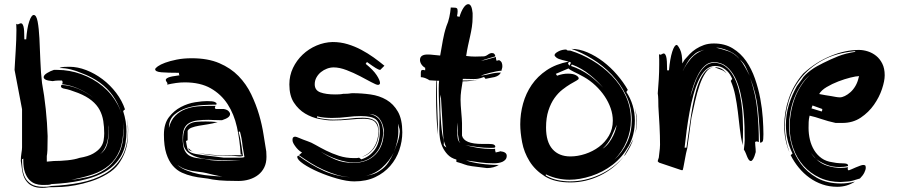

<svg xmlns="http://www.w3.org/2000/svg" viewBox="-20 -840 4313 923"><path d="M239 -504H256Q314 -504 371 -483.5Q428 -463 473 -426Q518 -389 545.5 -337.5Q573 -286 573 -225Q573 -160 555 -116.5Q537 -73 504 -45Q471 -17 425 -1.5Q379 14 323 24Q358 21 401.5 11Q445 1 483.5 -24.5Q522 -50 548 -95.5Q574 -141 574 -215Q574 -306 523 -379Q472 -452 371 -489Q346 -500 319.5 -506.5Q293 -513 266 -513Q275 -518 290 -518.5Q305 -519 314 -519Q353 -519 394.5 -503Q436 -487 473 -459Q510 -431 538.5 -393.5Q567 -356 581 -314Q576 -312 572 -306Q580 -281 584 -257Q588 -233 588 -208Q588 -180 583.5 -152Q579 -124 565.5 -97Q552 -70 527.5 -46Q503 -22 463 -3Q423 16 365 28.5Q307 41 227 45Q222 48 213 48.5Q204 49 195 49H181Q166 49 150 43.5Q134 38 121 24.5Q108 11 100 -11.5Q92 -34 92 -68V-79Q91 -75 89 -75Q86 -75 86 -77V-72Q86 -54 88 -31.5Q90 -9 99.5 11Q109 31 129.5 44.5Q150 58 188 58Q197 58 206.5 57.5Q216 57 227 54Q300 51 366.5 38Q433 25 484 -4.5Q535 -34 565 -85Q595 -136 595 -216Q595 -242 591 -269Q592 -258 594 -248Q596 -232 596 -216Q596 -194 593.5 -166Q591 -138 580.5 -109Q570 -80 550 -52Q530 -24 494 -3Q457 19 417.5 31.5Q378 44 342.5 50.5Q307 57 278.5 58.5Q250 60 236 60H224Q215 60 205.5 61.5Q196 63 185 63H180Q171 63 157.5 61Q144 59 129.5 51Q115 43 103 25.5Q91 8 86 -24Q84 -35 83 -46Q82 -57 80 -66Q80 -86 83 -103.5Q86 -121 86 -132V-315L50 -504Q51 -524 52.5 -548Q54 -572 55.5 -597.5Q57 -623 58 -648Q59 -673 59 -696Q59 -704 58.5 -711.5Q58 -719 58 -726Q61 -723 64 -723Q68 -723 72.5 -725.5Q77 -728 81 -728Q84 -728 87 -725Q90 -722 92.5 -714Q95 -706 96 -690.5Q97 -675 97 -651H106Q110 -706 120.5 -737Q131 -768 142 -768Q155 -768 161 -736Q167 -704 169.5 -655.5Q172 -607 174 -549.5Q176 -492 182 -441Q193 -382 200 -315.5Q207 -249 209 -186Q209 -139 208 -119Q207 -99 205 -90V-63L239 -66Q271 -66 305 -69.5Q339 -73 362 -81Q404 -88 427.5 -101.5Q451 -115 463 -131Q475 -147 478 -165Q481 -183 481 -199Q481 -230 476.5 -258.5Q472 -287 459 -311.5Q446 -336 421 -356.5Q396 -377 356 -393Q312 -410 292.5 -413Q273 -416 273 -425Q273 -426 275 -432Q317 -430 359 -412Q398 -395 430 -369Q399 -395 361 -412Q320 -431 278 -435Q281 -439 281 -445Q281 -448 278 -453H261Q254 -453 246 -452Q238 -451 233 -450Q209 -452 199.5 -457Q190 -462 190 -469Q190 -479 206.5 -489Q223 -499 239 -504ZM502 -218Q502 -172 491 -143Q480 -114 460 -98Q486 -116 494.5 -144Q503 -172 503 -215Q503 -222 502 -228Q502 -233 501 -239Q501 -233 501 -228Q502 -223 502 -218ZM589 -281 590 -277ZM433 -366Q431 -367 430 -369Q432 -368 433 -366ZM590 -276Q590 -274 590 -273Q590 -274 590 -276Z M1047 -262Q1020 -262 1006.5 -263Q993 -264 982 -264Q952 -264 929 -261Q906 -258 890 -249Q874 -240 866 -223Q858 -206 858 -178Q858 -137 867.5 -117.5Q877 -98 894.5 -89.5Q912 -81 937 -79Q962 -77 993 -70Q1011 -68 1029 -67.5Q1047 -67 1065 -67H1137Q1087 -70 1037.5 -70.5Q988 -71 948.5 -79Q909 -87 884.5 -107Q860 -127 860 -168Q860 -201 868.5 -218.5Q877 -236 891.5 -244.5Q906 -253 926 -254.5Q946 -256 969 -256Q997 -256 1026 -253Q1003 -246 979.5 -242.5Q956 -239 936 -235.5Q916 -232 901.5 -226.5Q887 -221 882 -211V-166L874 -162Q878 -137 881.5 -124.5Q885 -112 901 -105.5Q917 -99 952.5 -95Q988 -91 1056 -82H1128Q1147 -82 1150.5 -83.5Q1154 -85 1155 -85L1146 -139Q1144 -159 1141 -175Q1138 -191 1133 -209Q1132 -206 1127 -206Q1132 -189 1135.5 -170Q1139 -151 1141.5 -134Q1144 -117 1145.5 -105Q1147 -93 1149 -91L1143 -89Q1141 -88 1137 -88H1131Q1124 -88 1115 -89.5Q1106 -91 1092 -91H1059Q1020 -91 987 -95Q956 -99 933 -105Q956 -100 989 -97Q1024 -93 1054 -93Q1067 -93 1081.5 -93.5Q1096 -94 1113 -94H1146Q1143 -97 1139 -97H1137Q1133 -166 1119 -229Q1105 -292 1074 -339.5Q1043 -387 993 -415.5Q943 -444 868 -444Q847 -444 826 -441Q805 -438 783 -433Q785 -435 785 -437Q785 -442 781 -446.5Q777 -451 777 -456Q777 -462 789.5 -467.5Q802 -473 843 -478Q841 -480 840.5 -484Q840 -488 840 -490Q786 -490 756 -492.5Q726 -495 726 -507Q726 -512 738.5 -521Q751 -530 774 -538.5Q797 -547 829.5 -553.5Q862 -560 902 -560Q979 -560 1034 -536.5Q1089 -513 1126.5 -474.5Q1164 -436 1187.5 -387Q1211 -338 1225.5 -288.5Q1240 -239 1247 -192.5Q1254 -146 1260 -112Q1260 -106 1260.5 -100Q1261 -94 1261 -86Q1261 -57 1250.5 -35.5Q1240 -14 1221.5 0.5Q1203 15 1178.5 22.5Q1154 30 1126 30Q1104 30 1069 29Q1034 28 1002 23Q981 18 956 15.5Q931 13 905 7Q879 1 854.5 -10Q830 -21 810.5 -43.5Q791 -66 779.5 -102Q768 -138 768 -193Q768 -245 792 -276.5Q816 -308 849.5 -325.5Q883 -343 918 -348.5Q953 -354 975 -354Q1003 -354 1012 -350Q1021 -346 1021 -342Q1021 -339 1020 -337Q995 -337 956 -335Q917 -333 880.5 -322Q844 -311 818 -288.5Q792 -266 792 -225Q801 -262 822.5 -283.5Q844 -305 872 -315.5Q900 -326 929.5 -328.5Q959 -331 983 -331H1017Q1013 -327 1013 -323Q1013 -319 1017 -316H1056Q1072 -313 1079 -305.5Q1086 -298 1086 -292Q1086 -283 1077 -276Q1068 -269 1047 -262ZM879 -20Q907 -9 936.5 -3Q966 3 995 5Q1024 8 1049 8Q1029 6 1009 1Q988 -4 972 -8Q955 -12 938.5 -13.5Q922 -15 904.5 -18Q887 -21 869 -27.5Q851 -34 833 -47Q852 -30 879 -20ZM889 -125Q888 -126 895 -119Q901 -113 911 -110Q906 -112 896 -115Q885 -119 885 -127ZM914 -110Q913 -110 911 -110Q912 -110 914 -110Z M1459 -161Q1475 -156 1497.5 -143Q1520 -130 1548 -116Q1576 -102 1609.5 -91Q1643 -80 1681 -80H1692Q1698 -80 1706 -82L1717 -74Q1756 -86 1781 -119.5Q1806 -153 1806 -210Q1806 -251 1786.5 -266.5Q1767 -282 1715 -282Q1683 -282 1648.5 -277.5Q1614 -273 1576 -273Q1559 -273 1541 -274.5Q1523 -276 1504 -281V-275Q1544 -265 1583 -265Q1621 -265 1655.5 -269.5Q1690 -274 1722 -274Q1749 -274 1764.5 -268.5Q1780 -263 1788 -254Q1796 -245 1798.5 -232.5Q1801 -220 1801 -205Q1801 -158 1776 -125Q1752 -94 1719 -86Q1756 -99 1777 -131Q1799 -165 1799 -207Q1799 -237 1783.5 -253Q1768 -269 1730 -269Q1699 -269 1660 -265Q1621 -261 1577 -261Q1550 -261 1514.5 -268Q1479 -275 1447 -294Q1415 -313 1393 -346.5Q1371 -380 1371 -434Q1371 -477 1388.5 -513.5Q1406 -550 1435 -577.5Q1464 -605 1501.5 -621Q1539 -637 1579 -638Q1617 -638 1651.5 -627.5Q1686 -617 1717 -600.5Q1748 -584 1776 -564Q1804 -544 1828 -524L1808 -504Q1801 -504 1787 -512.5Q1773 -521 1744 -542L1738 -533Q1774 -504 1790.5 -479Q1807 -454 1807 -440Q1805 -432 1797 -432Q1789 -432 1765 -445Q1741 -458 1710.5 -474Q1680 -490 1646 -503Q1612 -516 1584 -516Q1568 -516 1552 -510Q1536 -504 1523 -493.5Q1510 -483 1501.5 -468Q1493 -453 1493 -435Q1493 -406 1520 -396Q1547 -386 1591 -386Q1600 -386 1610.5 -386.5Q1621 -387 1630 -389Q1653 -389 1660.5 -390.5Q1668 -392 1675 -392Q1718 -392 1761 -386Q1804 -380 1838 -360Q1872 -340 1893 -303Q1914 -266 1914 -204Q1914 -161 1899.5 -118.5Q1885 -76 1856 -42.5Q1827 -9 1784 11.5Q1741 32 1683 32Q1648 32 1600.5 18.5Q1553 5 1510.5 -13.5Q1468 -32 1438.5 -52Q1409 -72 1409 -86Q1409 -90 1414 -92Q1475 -47 1538 -18Q1600 9 1665 12Q1633 10 1601 1Q1568 -9 1535.5 -23.5Q1503 -38 1473.5 -56.5Q1444 -75 1417 -94L1432 -107Q1429 -108 1421 -114Q1413 -120 1405.5 -129Q1398 -138 1392 -148Q1386 -158 1386 -167Q1386 -177 1390 -180Q1394 -183 1399 -183Q1404 -183 1420 -176Q1436 -169 1459 -161ZM1680 -59Q1645 -59 1602.5 -73.5Q1560 -88 1522 -111Q1553 -90 1591 -73.5Q1629 -57 1679 -57Q1746 -57 1785.5 -98Q1825 -139 1825 -208V-218Q1820 -250 1803.5 -270.5Q1787 -291 1753 -293Q1774 -289 1787.5 -280Q1801 -271 1808.5 -258.5Q1816 -246 1819 -231Q1822 -216 1822 -200Q1818 -134 1780 -96.5Q1742 -59 1680 -59ZM1807 -20Q1832 -36 1847 -59Q1862 -82 1873 -107Q1852 -65 1815.5 -33Q1779 -1 1729 7Q1748 4 1768.5 -1.5Q1789 -7 1807 -20ZM1902 -208Q1902 -219 1898 -229Q1895 -237 1893 -246L1894 -233Q1895 -225 1895 -211Q1895 -184 1889 -159Q1883 -134 1874 -110Q1883 -132 1891.5 -156.5Q1900 -181 1902 -208ZM1893 -249Q1893 -248 1893 -246Q1893 -248 1893 -249ZM1718 -85Q1717 -85 1716 -85Q1717 -85 1718 -85Z M2391 -500Q2382 -500 2366.5 -497Q2351 -494 2335.5 -490Q2320 -486 2307.5 -482Q2295 -478 2292 -476Q2318 -480 2340 -485.5Q2362 -491 2388 -491Q2383 -482 2375 -477Q2367 -472 2357.5 -469.5Q2348 -467 2337 -465.5Q2326 -464 2314 -461L2307 -470Q2288 -463 2278 -461.5Q2268 -460 2257 -460Q2245 -460 2232.5 -460.5Q2220 -461 2205 -461Q2205 -456 2204 -453Q2227 -453 2243 -453.5Q2259 -454 2282 -457Q2260 -453 2243.5 -451Q2227 -449 2204 -449Q2200 -426 2197 -404Q2194 -382 2194 -361Q2194 -349 2195 -333Q2196 -317 2197.5 -300.5Q2199 -284 2200 -269.5Q2201 -255 2201 -248V-188Q2206 -168 2230 -158Q2254 -148 2299 -148H2331Q2348 -148 2354.5 -144.5Q2361 -141 2361 -135Q2361 -130 2353 -129.5Q2345 -129 2337 -129Q2308 -129 2276 -133Q2246 -137 2217 -142Q2246 -135 2278 -129Q2311 -124 2342 -124H2351Q2355 -124 2360 -125Q2360 -120 2360.5 -116Q2361 -112 2363 -107L2371 -109Q2374 -110 2378 -110.5Q2382 -111 2384 -113Q2416 -110 2416 -91Q2416 -80 2410 -73Q2404 -66 2395 -62Q2386 -58 2375 -56.5Q2364 -55 2354 -55Q2319 -55 2285.5 -59.5Q2252 -64 2220 -69Q2248 -59 2291 -53Q2334 -47 2378 -47Q2367 -40 2352 -36Q2337 -32 2321 -32L2249 -41Q2235 -43 2227.5 -45Q2220 -47 2213 -49.5Q2206 -52 2197.5 -55Q2189 -58 2174 -62V-73Q2148 -80 2132 -97Q2116 -114 2107 -134Q2098 -154 2095 -174.5Q2092 -195 2092 -211Q2092 -228 2092.5 -242.5Q2093 -257 2093 -272Q2093 -283 2092.5 -300Q2092 -317 2091 -336Q2090 -355 2089.5 -375Q2089 -395 2089 -413Q2089 -424 2089.5 -434Q2090 -444 2091 -452H2081Q2080 -445 2080 -436V-418Q2080 -389 2081 -360.5Q2082 -332 2082.5 -308Q2083 -284 2084 -266.5Q2085 -249 2085 -241V-201V-193Q2082 -220 2079 -270Q2076 -328 2076 -398V-416Q2076 -427 2076.5 -437Q2077 -447 2079 -452L2045 -454Q2034 -461 2023 -465Q2012 -469 2003 -469V-489Q2003 -495 2004.5 -499.5Q2006 -504 2014 -504Q2016 -504 2024 -502V-514Q2013 -520 2006 -530.5Q1999 -541 1999 -552Q1999 -578 2036 -578Q2050 -578 2065 -576Q2080 -574 2096 -573Q2100 -595 2103 -612.5Q2106 -630 2109 -646.5Q2112 -663 2116 -679.5Q2120 -696 2126 -714Q2135 -734 2140 -757.5Q2145 -781 2147 -804L2168 -803Q2173 -803 2176.5 -800Q2180 -797 2180 -786Q2180 -777 2177 -762L2189 -759Q2197 -786 2208.5 -803Q2220 -820 2231 -820Q2248 -820 2252 -777V-759Q2252 -733 2248.5 -710.5Q2245 -688 2240 -666Q2235 -644 2230 -621Q2225 -598 2221 -571Q2243 -568 2264 -568Q2274 -568 2284 -568.5Q2294 -569 2304 -569Q2314 -569 2325 -577Q2336 -585 2345 -585Q2353 -585 2357 -580Q2361 -575 2361 -569Q2343 -564 2325.5 -558.5Q2308 -553 2292 -548Q2308 -550 2326 -555.5Q2344 -561 2364 -566Q2364 -561 2364.5 -557Q2365 -553 2367 -548Q2369 -548 2372 -549Q2378 -551 2379 -551Q2389 -546 2392 -538.5Q2395 -531 2395 -522Q2395 -515 2393 -509.5Q2391 -504 2391 -500ZM2126 -131Q2112 -158 2111 -184Q2110 -210 2108 -233L2099 -385L2096 -367Q2096 -300 2100.5 -245.5Q2105 -191 2114 -161Q2114 -152 2113.5 -149Q2113 -146 2113 -144Q2113 -142 2115.5 -139Q2118 -136 2126 -131ZM2183 -185Q2181 -193 2181 -202V-251Q2180 -241 2179 -231.5Q2178 -222 2178 -212Q2178 -186 2181 -172Q2184 -160 2193 -152Q2188 -158 2186 -165Q2185 -173 2183 -185ZM2086 -186 2085 -193ZM2195 -151Q2194 -152 2193 -152Q2194 -152 2195 -151Z M2703 -602Q2704 -597 2714 -597H2716Q2722 -597 2724 -596Q2776 -580 2827.5 -549.5Q2879 -519 2920.5 -476.5Q2962 -434 2987.5 -380Q3013 -326 3013 -264Q3013 -210 2992 -160Q2971 -110 2934 -73Q2972 -106 2994.5 -155.5Q3017 -205 3017 -262Q3017 -326 2990 -381.5Q2963 -437 2921 -481Q2879 -525 2827.5 -556.5Q2776 -588 2727 -605Q2765 -605 2804.5 -588Q2844 -571 2880 -543.5Q2916 -516 2946.5 -480.5Q2977 -445 2998 -408L2991 -398Q3011 -368 3021.5 -333Q3032 -298 3032 -261Q3032 -190 3001.5 -136.5Q2971 -83 2924.5 -47.5Q2878 -12 2822.5 6Q2767 24 2718 24Q2690 24 2661.5 18Q2633 12 2604 -2V4Q2632 20 2661.5 26Q2691 32 2720 32Q2792 32 2861.5 0.5Q2931 -31 2979 -88Q2933 -29 2864.5 4Q2796 37 2722 37Q2646 37 2599 7.5Q2552 -22 2525.5 -65Q2499 -108 2490 -156Q2481 -204 2481 -242Q2481 -293 2494.5 -342Q2508 -391 2536 -432Q2564 -473 2608 -502.5Q2652 -532 2714 -544L2685 -551Q2664 -556 2655 -563Q2646 -570 2646 -575Q2646 -583 2663.5 -592.5Q2681 -602 2703 -602ZM2658 -476Q2685 -486 2710 -486Q2735 -486 2748.5 -478.5Q2762 -471 2762 -463Q2762 -458 2750.5 -452Q2739 -446 2721.5 -435.5Q2704 -425 2683.5 -409Q2663 -393 2645.5 -368.5Q2628 -344 2616.5 -309Q2605 -274 2605 -227Q2605 -158 2636 -123Q2667 -88 2722 -88Q2757 -88 2793.5 -100Q2830 -112 2859.5 -134Q2889 -156 2907.5 -188Q2926 -220 2926 -260Q2926 -290 2915.5 -320Q2905 -350 2886.5 -377.5Q2868 -405 2842.5 -429Q2817 -453 2787 -470Q2758 -486 2739.5 -494.5Q2721 -503 2713 -511Q2705 -507 2690.5 -501.5Q2676 -496 2652 -485ZM2725 -523Q2771 -508 2813 -478Q2849 -451 2879 -419Q2850 -453 2816 -480Q2777 -512 2729 -530ZM2919 -182Q2904 -150 2877 -125Q2895 -137 2907.5 -154Q2920 -171 2928 -188Q2936 -205 2940 -219Q2943 -232 2945 -240Q2934 -214 2919 -182ZM2986 -96Q2985 -94 2983 -92Q2982 -91 2981 -91Q2980 -91 2986 -101.5Q2992 -112 3000.5 -126.5Q3009 -141 3017 -157Q3024 -169 3027 -178Q3013 -135 2986 -96ZM3042 -258Q3042 -242 3040 -226.5Q3038 -211 3033 -198Q3040 -223 3040 -254Q3040 -277 3036 -299Q3033 -318 3028 -336Q3033 -318 3037 -300Q3042 -280 3042 -258ZM2725 -539 2716 -543Q2715 -541 2713 -539Q2711 -537 2711 -535Q2711 -533 2713.5 -529.5Q2716 -526 2718 -524ZM2885 -412Q2882 -416 2879 -419Q2882 -415 2885 -412ZM3027 -178Q3028 -180 3028 -182Q3028 -180 3027 -178ZM3029 -184Q3028 -183 3028 -182Q3028 -183 3029 -184Z M3142 -64Q3142 -69 3145 -76Q3148 -83 3148 -91Q3151 -115 3152 -125.5Q3153 -136 3153 -144Q3153 -186 3150.5 -234.5Q3148 -283 3145 -328Q3145 -342 3144.5 -361Q3144 -380 3142 -391Q3145 -426 3147 -460Q3149 -494 3149 -529V-554Q3149 -567 3148 -580Q3151 -577 3154 -577Q3158 -577 3162.5 -580Q3167 -583 3171 -583Q3178 -583 3182.5 -568Q3187 -553 3187 -502H3196Q3201 -558 3211.5 -591Q3222 -624 3233 -624Q3238 -624 3249 -602.5Q3260 -581 3260 -535L3271 -553Q3282 -566 3295.5 -580Q3309 -594 3326 -605Q3343 -616 3364 -623.5Q3385 -631 3412 -631Q3464 -631 3502.5 -607.5Q3541 -584 3567 -546.5Q3593 -509 3609.5 -461.5Q3626 -414 3635 -365.5Q3644 -317 3647 -272Q3650 -227 3650 -195Q3650 -166 3646.5 -160.5Q3643 -155 3634 -154Q3632 -231 3624 -311Q3616 -391 3586 -466Q3613 -387 3620.5 -310.5Q3628 -234 3628 -157Q3622 -160 3617 -160Q3613 -160 3610 -157Q3610 -149 3611 -140Q3612 -132 3612.5 -124Q3613 -116 3613 -109Q3607 -86 3601 -76Q3595 -66 3590 -66Q3584 -66 3580 -71.5Q3576 -77 3572.5 -85Q3569 -93 3565.5 -102.5Q3562 -112 3556 -121Q3558 -138 3559 -148.5Q3560 -159 3560 -166Q3560 -193 3559 -231Q3558 -269 3553.5 -310.5Q3549 -352 3539.5 -393.5Q3530 -435 3513.5 -467.5Q3497 -500 3472 -520.5Q3447 -541 3412 -541Q3388 -541 3369.5 -525Q3351 -509 3337.5 -484Q3324 -459 3314 -429.5Q3304 -400 3298 -373Q3307 -401 3316.5 -430Q3326 -459 3339.5 -483Q3353 -507 3371 -522.5Q3389 -538 3413 -538Q3444 -538 3466.5 -521Q3489 -504 3504.5 -477Q3520 -450 3529.5 -415.5Q3539 -381 3544 -345.5Q3549 -310 3550.5 -276.5Q3552 -243 3552 -219Q3552 -200 3551.5 -181Q3551 -162 3550 -142Q3541 -180 3536.5 -221.5Q3532 -263 3527 -303.5Q3522 -344 3514.5 -381.5Q3507 -419 3493 -451L3500 -461Q3490 -484 3477.5 -496.5Q3465 -509 3453 -515Q3441 -521 3431 -522Q3421 -523 3418 -523Q3393 -523 3373.5 -505Q3354 -487 3339.5 -456.5Q3325 -426 3314 -386Q3303 -346 3295 -302Q3287 -258 3281 -213.5Q3275 -169 3271 -130H3280Q3285 -164 3290.5 -205Q3296 -246 3302.5 -288.5Q3309 -331 3318 -371Q3327 -411 3339.5 -443Q3352 -475 3369 -495Q3385 -514 3408 -517Q3386 -512 3371 -489Q3355 -465 3343 -430Q3331 -395 3321.5 -353.5Q3312 -312 3304 -274L3284 -128Q3280 -114 3278 -103L3274 -82Q3272 -72 3270 -60.5Q3268 -49 3265 -34L3262 -22H3256L3155 -56Q3150 -57 3147.5 -59Q3145 -61 3142 -64ZM3316 -577Q3296 -560 3284.5 -540.5Q3273 -521 3263 -501V-500Q3277 -529 3302 -559Q3326 -587 3366 -601Q3353 -597 3341 -593Q3327 -588 3316 -577ZM3436 -610Q3431 -611 3422 -611Q3454 -603 3482 -593.5Q3510 -584 3535 -556Q3518 -579 3490.5 -592Q3463 -605 3436 -610ZM3463 -496Q3455 -502 3444.5 -505.5Q3434 -509 3419 -515L3418 -517Q3435 -516 3448 -509.5Q3461 -503 3473 -487ZM3537 -554Q3551 -537 3563 -515Q3575 -493 3584 -476Q3574 -499 3565 -518Q3556 -537 3537 -554Z M4114 18Q4076 31 4056 32.5Q4036 34 4021 35Q3965 35 3920 14Q3875 -7 3843 -43Q3811 -79 3793.5 -127.5Q3776 -176 3776 -231Q3776 -263 3782 -297.5Q3788 -332 3800 -365.5Q3812 -399 3831 -428Q3849 -457 3874 -480Q3848 -459 3830 -430Q3811 -401 3798 -367.5Q3785 -334 3779 -298.5Q3773 -263 3773 -230Q3773 -188 3786.5 -140.5Q3800 -93 3830 -52.5Q3860 -12 3907.5 15Q3955 42 4023 42Q4055 42 4090 33Q4052 58 4005 58Q3967 58 3933.5 46.5Q3900 35 3871.5 14.5Q3843 -6 3820 -34Q3797 -62 3781 -94L3790 -102Q3773 -136 3765.5 -170Q3758 -204 3758 -239Q3758 -290 3772.5 -337Q3787 -384 3811 -426L3835 -459Q3841 -470 3852.5 -481Q3864 -492 3878 -502.5Q3892 -513 3907.5 -521.5Q3923 -530 3937 -537Q3973 -555 4009 -569.5Q4045 -584 4093 -591L4089 -594Q3997 -585 3933 -549.5Q3869 -514 3829 -463Q3789 -412 3771 -351.5Q3753 -291 3753 -233Q3753 -202 3758.5 -170.5Q3764 -139 3775 -108Q3750 -168 3750 -235Q3750 -301 3772 -366Q3794 -431 3841 -486Q3901 -541 3972 -570.5Q4043 -600 4109 -600Q4130 -600 4152 -593Q4174 -586 4192 -571.5Q4210 -557 4221.5 -534Q4233 -511 4233 -478Q4233 -451 4220 -412Q4207 -373 4181.5 -336.5Q4156 -300 4118 -274.5Q4080 -249 4030 -249H3997Q3960 -257 3929.5 -267.5Q3899 -278 3872 -284Q3868 -268 3867.5 -253.5Q3867 -239 3867 -225Q3867 -196 3873.5 -168.5Q3880 -141 3894 -118Q3908 -95 3929.5 -79.5Q3951 -64 3982 -60Q4001 -56 4015 -55.5Q4029 -55 4038.5 -54.5Q4048 -54 4052.5 -51.5Q4057 -49 4057 -42Q4047 -39 4036.5 -38Q4026 -37 4015 -37Q3980 -37 3952 -48.5Q3924 -60 3904 -75Q3927 -52 3959 -42.5Q3991 -33 4022 -33Q4039 -33 4057 -36Q4055 -30 4055 -29Q4055 -23 4060 -21Q4064 -22 4074 -26.5Q4084 -31 4094.5 -35.5Q4105 -40 4115 -43.5Q4125 -47 4129 -47Q4134 -47 4138 -45.5Q4142 -44 4142 -34Q4142 -24 4135 -10Q4128 4 4114 18ZM3976 -378 3998 -374Q4009 -372 4018 -372Q4028 -372 4041.5 -378.5Q4055 -385 4068.5 -397Q4082 -409 4092.5 -427Q4103 -445 4108 -468L4110 -474Q4096 -474 4068 -467Q4040 -460 4010 -448.5Q3980 -437 3954 -421.5Q3928 -406 3918 -388Q3933 -385 3947.5 -382.5Q3962 -380 3976 -378ZM3930 -304Q3932 -306 3932.5 -310Q3933 -314 3933 -316L3886 -333L3881 -319ZM3902 -77Q3895 -85 3888 -93Q3882 -100 3878 -107Q3887 -90 3902 -77Z"/></svg>

Font: Finger Paint
Style: Regular
Weight: 400
Designer: Ralph du Carrois
Foundry: Ralph du Carrois
Version: Version 1.002